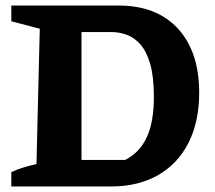

<svg xmlns="http://www.w3.org/2000/svg" viewBox="-20 -675 777 695"><path d="M409 -655Q547 -655 624 -571.5Q701 -488 701 -339Q701 -235 662.5 -158.5Q624 -82 552 -41Q480 0 382 0H21V-52Q60 -70 112 -81L124 -571L21 -598V-655ZM433 -96Q486 -123 511.5 -178.5Q537 -234 537 -324Q537 -398 523.5 -444Q510 -490 487.5 -515Q465 -540 438 -549.5Q411 -559 383 -559H275V-96Z"/></svg>

Font: Piazzolla
Style: Bold
Weight: 700
Designer: Juan Pablo del Peral
Foundry: Huerta Tipografica
Version: Version 1.330